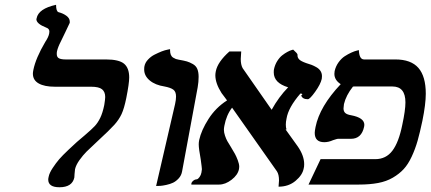

<svg xmlns="http://www.w3.org/2000/svg" viewBox="-20 -770 1796 801"><path d="M217.8 -556.2Q216.8 -552.2 216.8 -544.9Q216.8 -531.2 226.3 -526.6Q235.8 -522 253.9 -522H421.9Q476.1 -522 497.6 -504.2Q519 -486.3 519 -446.8Q519 -421.9 506.8 -360.8Q498 -317.4 487.1 -293.9Q476.1 -270.5 457 -249.3Q438 -228 387.2 -181.2Q355.5 -151.9 341.3 -137.7Q326.2 -122.6 311.5 -102.1Q296.9 -81.5 293 -64Q291 -46.4 291 -43.9Q291 -40.5 290.5 -35.2Q290 -29.8 290 -28.8Q280.8 11.2 228 11.2Q181.2 11.2 181.2 -21Q181.2 -25.4 183.1 -33.2Q186 -48.3 199.7 -69.1Q213.4 -89.8 226.8 -105.5Q240.2 -121.1 266.1 -145.5L300.8 -177.7L333 -205.1Q363.3 -231 375.7 -244.4Q388.2 -257.8 398.2 -278.3Q408.2 -298.8 415 -332Q418.9 -356.4 418.9 -365.2Q418.9 -386.7 405.8 -397.5Q392.6 -408.2 359.9 -408.2H209Q165.5 -408.2 141.4 -421.9Q117.2 -435.5 117.2 -462.9Q117.2 -468.3 119.1 -478Q128.9 -527.3 168.9 -595.2Q182.1 -614.7 185.1 -629.9Q186 -632.8 186 -638.2Q186 -650.4 172.9 -654.8Q131.8 -670.9 131.8 -689.9Q131.8 -690.4 132.3 -691.7Q132.8 -692.9 132.8 -693.8Q140.6 -733.9 213.9 -750Q213.9 -722.7 224.1 -719.2Q243.2 -714.4 257.1 -704.1Q271 -693.8 271 -680.2V-674.8Q270 -672.4 253.9 -638.7Q238.8 -606.9 233.9 -597.2Q221.7 -573.7 217.8 -556.2Z M631.3 5.9 710.4 -335.9Q714.4 -353.5 714.4 -367.2Q714.4 -387.7 703.1 -396Q691.9 -404.3 666.5 -409.2Q627.9 -415 604.7 -434.3Q581.5 -453.6 581.5 -480Q581.5 -489.3 582.5 -493.2Q585.4 -508.8 597.7 -521.7Q609.9 -534.7 625 -542.2Q640.1 -549.8 654.8 -555.7Q668.9 -561 679.7 -563L689.5 -564.9V-561Q689.5 -549.3 692.6 -541.5Q695.8 -533.7 702.6 -529.5Q709.5 -525.4 713.6 -523.9Q717.8 -522.5 725.6 -521Q748 -517.1 759.8 -513.7Q771.5 -510.3 784.7 -502.7Q797.9 -495.1 803.2 -482.2Q808.6 -469.2 808.6 -449.2Q808.6 -428.7 804.7 -405.8L739.7 -55.2Q736.8 -38.1 725.6 -25.9Q714.4 -13.7 702.1 -7.8Q689.9 -2 673.6 1.5Q657.2 4.9 648.9 5.4Q640.6 5.9 631.3 5.9Z M1322.3 -440.9Q1317.4 -418.5 1294.9 -387.2Q1272.5 -356 1264.2 -356Q1241.7 -356 1236.3 -372.1H1237.3Q1246.6 -378.9 1233.4 -379.9Q1182.6 -321.3 1175.3 -274.9Q1172.4 -261.7 1172.4 -250Q1172.4 -237.3 1175.3 -230H1171.4L1222.2 -159.2Q1249 -120.6 1249 -85Q1249 -73.7 1247.1 -67.9Q1242.2 -40 1213.1 -15.6Q1184.1 8.8 1142.1 8.8Q1144 -8.8 1144 -17.1Q1144 -42 1135.3 -55.2L948.2 -320.8Q924.3 -290 916 -245.1Q914.1 -235.4 914.1 -229Q914.1 -217.3 918.7 -203.9Q923.3 -190.4 928.2 -181.6L942.4 -158.2Q954.6 -138.2 960.2 -127.9Q965.8 -117.7 971.9 -101.8Q978 -85.9 978 -74.2Q978 -67.9 977.1 -64.9Q972.2 -40 946 -20Q919.9 0 894 0H778.3V-2.9Q778.3 -8.8 785.2 -15.1Q792 -21.5 801.3 -22Q806.2 -22.9 812.3 -31.2Q818.4 -39.6 820.3 -49.8Q822.3 -59.6 822.3 -64Q822.3 -69.3 817.4 -105Q809.1 -149.4 809.1 -168Q809.1 -176.3 811 -186Q819.8 -226.6 849.9 -273.7Q879.9 -320.8 927.2 -351.1Q923.8 -356 915.8 -366.5Q907.7 -377 904.3 -381.8Q878.4 -422.4 878.4 -456.1Q878.4 -463.4 880.4 -473.1Q888.2 -511.7 937 -555.2H986.3Q984.4 -532.7 984.4 -523.9Q984.4 -500 992.2 -485.8L1113.3 -312Q1142.6 -365.2 1182.1 -405.8Q1122.1 -423.8 1122.1 -467.8Q1122.1 -477.1 1123 -481Q1127 -500 1136.7 -515.4Q1146.5 -530.8 1157.5 -539.3Q1168.5 -547.9 1179 -553.5Q1189.5 -559.1 1196.3 -561L1203.1 -563Q1221.2 -546.9 1221.2 -542V-538.1Q1221.2 -529.3 1228.3 -522Q1235.4 -514.6 1257.3 -506.8Q1270.5 -502.9 1279.5 -499.5Q1288.6 -496.1 1299.8 -489.7Q1311 -483.4 1317.1 -473.9Q1323.2 -464.4 1323.2 -452.1Q1323.2 -450.2 1322.8 -446.5Q1322.3 -442.9 1322.3 -440.9Z M1658.2 -249Q1671.4 -310.1 1671.4 -342.8Q1671.4 -409.2 1617.2 -409.2H1453.1Q1454.1 -409.2 1454.1 -408.2H1452.1V-409.2Q1451.2 -408.2 1452.1 -408.2Q1423.8 -372.6 1415 -335.9Q1413.1 -322.3 1413.1 -317.9Q1413.1 -305.2 1420.4 -298.6Q1427.7 -292 1445.3 -289.1Q1500 -278.8 1500 -249Q1500 -247.6 1499.5 -245.1Q1499 -242.7 1499 -241.2Q1488.3 -190.9 1444.3 -190.9H1421.4H1389.2Q1386.7 -190.9 1369.1 -185.1Q1350.6 -176.8 1333 -176.8Q1293 -176.8 1293 -215.8Q1293 -223.1 1296.4 -240.2Q1313.5 -325.7 1401.4 -418.9Q1375 -436 1375 -461.9Q1375 -463.4 1375.5 -467.3Q1376 -471.2 1376 -473.1Q1380.4 -493.2 1392.3 -509.8Q1404.3 -526.4 1418.2 -535.4Q1432.1 -544.4 1445.6 -550.5Q1459 -556.6 1467.8 -558.6L1477.1 -561Q1478.5 -522 1499 -522H1629.4Q1694.8 -522 1725.6 -486.6Q1756.3 -451.2 1756.3 -378.9Q1756.3 -335.4 1742.2 -266.1Q1731.9 -217.3 1722.2 -182.9Q1712.4 -148.4 1697.5 -116.5Q1682.6 -84.5 1664.1 -64.5Q1645.5 -44.4 1618.9 -28.8Q1592.3 -13.2 1557.4 -6.6Q1522.5 0 1477.1 0H1267.1L1317.4 -106H1545.4Q1590.3 -106 1616.9 -141.1Q1643.6 -176.3 1658.2 -249Z"/></svg>

Font: Linux Libertine G
Style: Bold Italic
Weight: 700
Italic angle: -11.5°
Designer: Philipp H. Poll
Foundry: Philipp H. Poll
Version: Version 4.1.0